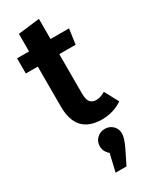

<svg xmlns="http://www.w3.org/2000/svg" viewBox="-247 -721 880 1098"><g transform="rotate(-30 193.5 -172.5)"><path d="M309 142Q309 170 283 225L237 318H165L192 203Q162 178 162 142Q162 112 183.5 91Q205 70 236 70Q267 70 288 90.5Q309 111 309 142ZM338 -116 387 -25Q328 16 249 16Q83 14 83 -166V-430H4V-530H83V-646L225 -663V-530H347L333 -430H225V-169Q225 -131 238 -114Q251 -97 278 -97Q306 -97 338 -116Z"/></g></svg>

Font: FiraSans
Style: Regular
Weight: 600
Designer: Carrois Corporate & Edenspiekermann AG
Foundry: Carrois Corporate GbR & Edenspiekermann AG
Version: Version 3.106;PS 003.106;hotconv 1.0.70;makeotf.lib2.5.58329